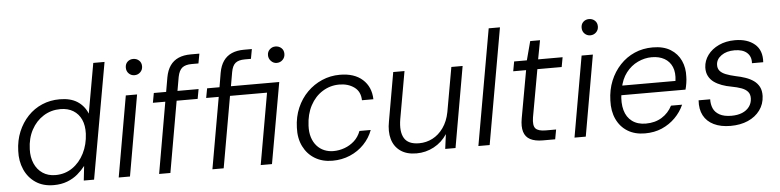

<svg xmlns="http://www.w3.org/2000/svg" viewBox="-45 -950 4826 1188"><g transform="rotate(-5 2368.5 -355.5)"><path d="M248 12Q182 12 136 -19Q90 -50 67 -102.5Q44 -155 47 -218Q49 -283 71.5 -337Q94 -391 132 -431Q170 -471 220.5 -492.5Q271 -514 330 -514Q397 -514 439.5 -486.5Q482 -459 502 -410L557 -720H627L499 0H435L445 -90Q425 -64 397.5 -40.5Q370 -17 332.5 -2.5Q295 12 248 12ZM264 -49Q323 -49 369 -80.5Q415 -112 442.5 -166.5Q470 -221 473 -288Q475 -339 458.5 -375.5Q442 -412 409 -432.5Q376 -453 329 -453Q271 -453 224 -423.5Q177 -394 149 -342Q121 -290 119 -222Q117 -173 134 -133.5Q151 -94 184.5 -71.5Q218 -49 264 -49Z M652 0 740 -502H810L722 0ZM805 -622Q784 -622 769.5 -636.5Q755 -651 755 -673Q755 -696 769.5 -709.5Q784 -723 805 -723Q826 -723 841 -709.5Q856 -696 856 -673Q856 -651 841 -636.5Q826 -622 805 -622Z M903 0 1006 -591Q1014 -635 1034 -663.5Q1054 -692 1086 -706Q1118 -720 1162 -720H1216L1205 -660H1163Q1124 -660 1104 -644Q1084 -628 1076 -588L973 0ZM903 -442 914 -502H1192L1181 -442Z M1234 0 1312 -443H1234L1245 -502H1322L1337 -591Q1345 -635 1365 -663.5Q1385 -692 1417 -706Q1449 -720 1493 -720H1542L1531 -660H1493Q1454 -660 1434.5 -644Q1415 -628 1408 -588L1393 -502H1693L1604 0H1534L1612 -443H1382L1304 0ZM1688 -621Q1668 -621 1653 -636.5Q1638 -652 1638 -673Q1638 -695 1653 -709Q1668 -723 1688 -723Q1710 -723 1725 -709.5Q1740 -696 1740 -673Q1740 -651 1725 -636Q1710 -621 1688 -621Z M1979 12Q1917 12 1870.5 -16Q1824 -44 1799 -94.5Q1774 -145 1777 -211Q1779 -278 1803 -333.5Q1827 -389 1867 -429Q1907 -469 1959 -491.5Q2011 -514 2070 -514Q2160 -514 2211 -468Q2262 -422 2264 -345H2193Q2192 -399 2154 -426.5Q2116 -454 2061 -454Q2005 -454 1957.5 -424.5Q1910 -395 1881.5 -341.5Q1853 -288 1850 -217Q1848 -176 1858 -144.5Q1868 -113 1887.5 -91Q1907 -69 1933.5 -58Q1960 -47 1990 -47Q2026 -47 2060 -59.5Q2094 -72 2120.5 -96Q2147 -120 2161 -157H2231Q2213 -108 2176 -69.5Q2139 -31 2088.5 -9.5Q2038 12 1979 12Z M2501 12Q2440 12 2401.5 -15.5Q2363 -43 2349.5 -90.5Q2336 -138 2348 -200L2401 -502H2471L2419 -208Q2406 -131 2430.5 -90Q2455 -49 2523 -49Q2567 -49 2606 -69Q2645 -89 2673.5 -129Q2702 -169 2713 -226L2762 -502H2832L2744 0H2680L2692 -91Q2660 -42 2609.5 -15Q2559 12 2501 12Z M2886 0 3013 -720H3083L2956 0Z M3287 0Q3238 0 3208.5 -15.5Q3179 -31 3169 -64Q3159 -97 3168 -147L3221 -442H3141L3152 -502H3231L3262 -619H3323L3301 -502H3453L3442 -442H3291L3238 -147Q3230 -97 3246.5 -78.5Q3263 -60 3310 -60H3374L3363 0Z M3483 0 3571 -502H3641L3553 0ZM3636 -622Q3615 -622 3600.5 -636.5Q3586 -651 3586 -673Q3586 -696 3600.5 -709.5Q3615 -723 3636 -723Q3657 -723 3672 -709.5Q3687 -696 3687 -673Q3687 -651 3672 -636.5Q3657 -622 3636 -622Z M3920 12Q3858 12 3813 -15.5Q3768 -43 3744.5 -93Q3721 -143 3724 -210Q3726 -276 3748.5 -331Q3771 -386 3810 -427.5Q3849 -469 3900.5 -491.5Q3952 -514 4013 -514Q4080 -514 4123.5 -487Q4167 -460 4187.5 -415Q4208 -370 4205 -315Q4205 -298 4201.5 -275.5Q4198 -253 4193 -236H3779L3789 -295H4136Q4143 -347 4128 -382Q4113 -417 4080.5 -435.5Q4048 -454 4002 -454Q3958 -454 3915.5 -434Q3873 -414 3842.5 -374.5Q3812 -335 3801 -276L3796 -249Q3787 -189 3799.5 -143.5Q3812 -98 3846 -73Q3880 -48 3931 -48Q3988 -48 4030 -74Q4072 -100 4095 -145H4164Q4144 -100 4108.5 -64.5Q4073 -29 4026 -8.5Q3979 12 3920 12Z M4452 12Q4391 12 4348 -9Q4305 -30 4284.5 -69Q4264 -108 4268 -163H4340Q4339 -132 4350 -106.5Q4361 -81 4389 -65.5Q4417 -50 4463 -50Q4501 -50 4529 -61.5Q4557 -73 4573.5 -95Q4590 -117 4591 -146Q4592 -172 4578.5 -188Q4565 -204 4539.5 -213.5Q4514 -223 4476 -230Q4447 -235 4419.5 -245Q4392 -255 4371 -270Q4350 -285 4338 -308Q4326 -331 4327 -362Q4329 -404 4354.5 -438.5Q4380 -473 4424 -493.5Q4468 -514 4524 -514Q4601 -514 4646.5 -475.5Q4692 -437 4687 -363H4617Q4620 -404 4593.5 -428Q4567 -452 4516 -452Q4466 -452 4434 -429Q4402 -406 4401 -372Q4400 -350 4412 -335Q4424 -320 4449 -310Q4474 -300 4510 -292Q4541 -286 4570 -276Q4599 -266 4620.5 -250.5Q4642 -235 4654 -212Q4666 -189 4665 -155Q4663 -105 4635 -67Q4607 -29 4560 -8.5Q4513 12 4452 12Z"/></g></svg>

Font: DM Sans 16pt Light
Style: Italic
Weight: 300
Italic angle: -10°
Version: Version 4.004;gftools[0.9.30]